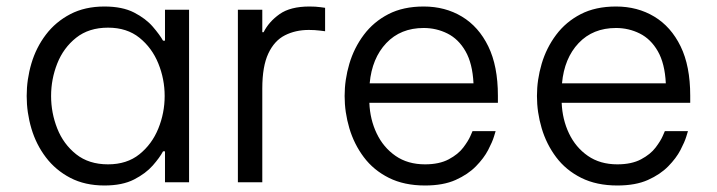

<svg xmlns="http://www.w3.org/2000/svg" viewBox="-20 -560 2202 590"><path d="M301 -540Q356 -540 392 -521.5Q428 -503 449.5 -478Q471 -453 481 -435H487V-530H561V0H487V-95H481Q471 -76 449.5 -51.5Q428 -27 392 -8.5Q356 10 301 10Q241 10 196 -13.5Q151 -37 121 -76.5Q91 -116 76.5 -165Q62 -214 62 -265Q62 -316 76.5 -365Q91 -414 121 -453.5Q151 -493 196 -516.5Q241 -540 301 -540ZM312 -475Q253 -475 214 -444Q175 -413 156 -365Q137 -317 137 -265Q137 -213 156 -165Q175 -117 214 -86Q253 -55 312 -55Q370 -55 408.5 -86Q447 -117 466.5 -165Q486 -213 486 -265Q486 -317 466.5 -365Q447 -413 408.5 -444Q370 -475 312 -475Z M711 0V-530H786V-461H790Q806 -493 839 -516.5Q872 -540 931 -540Q950 -540 964.5 -538Q979 -536 979 -536V-464Q979 -464 963 -466Q947 -468 929 -468Q888 -468 855.5 -451.5Q823 -435 804.5 -395.5Q786 -356 786 -288V0Z M1286 10Q1222 10 1175 -13.5Q1128 -37 1098 -77Q1068 -117 1053.5 -166Q1039 -215 1039 -265Q1039 -315 1053.5 -364Q1068 -413 1098 -453Q1128 -493 1173.5 -516.5Q1219 -540 1282 -540Q1348 -540 1399.5 -509Q1451 -478 1480.5 -417.5Q1510 -357 1510 -266V-244H1115Q1117 -193 1137.5 -150Q1158 -107 1195.5 -81Q1233 -55 1286 -55Q1330 -55 1359 -70.5Q1388 -86 1403.5 -106.5Q1419 -127 1425.5 -142Q1432 -157 1432 -157H1503Q1503 -157 1498 -140.5Q1493 -124 1480 -99Q1467 -74 1442.5 -49Q1418 -24 1380 -7Q1342 10 1286 10ZM1116 -304H1435Q1432 -365 1410.5 -402.5Q1389 -440 1355 -457Q1321 -474 1282 -474Q1211 -474 1167 -427.5Q1123 -381 1116 -304Z M1877 10Q1813 10 1766 -13.5Q1719 -37 1689 -77Q1659 -117 1644.5 -166Q1630 -215 1630 -265Q1630 -315 1644.5 -364Q1659 -413 1689 -453Q1719 -493 1764.5 -516.5Q1810 -540 1873 -540Q1939 -540 1990.5 -509Q2042 -478 2071.5 -417.5Q2101 -357 2101 -266V-244H1706Q1708 -193 1728.5 -150Q1749 -107 1786.5 -81Q1824 -55 1877 -55Q1921 -55 1950 -70.5Q1979 -86 1994.5 -106.5Q2010 -127 2016.5 -142Q2023 -157 2023 -157H2094Q2094 -157 2089 -140.5Q2084 -124 2071 -99Q2058 -74 2033.5 -49Q2009 -24 1971 -7Q1933 10 1877 10ZM1707 -304H2026Q2023 -365 2001.5 -402.5Q1980 -440 1946 -457Q1912 -474 1873 -474Q1802 -474 1758 -427.5Q1714 -381 1707 -304Z"/></svg>

Font: Be Vietnam Pro Light
Style: Regular
Weight: 300
Designer: Lam Bao, Tony Le, Vietanh Nguyen
Foundry: Yellow Type Foundry
Version: Version 1.002; ttfautohint (v1.8.3)